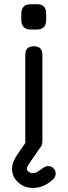

<svg xmlns="http://www.w3.org/2000/svg" viewBox="-20 -734 332 942"><path d="M161 -589C161 -589 161 -589 161 -589C191.5 -589 206.5 -605 206.5 -637C206.5 -637 206.5 -666.5 206.5 -666.5C206.5 -666.5 206.5 -666.5 206.5 -666.5C206.5 -698 191.5 -713.5 161 -713.5C161 -713.5 132 -713.5 132 -713.5C132 -713.5 132 -713.5 132 -713.5C100.5 -713.5 84.5 -698 84.5 -666.5C84.5 -666.5 84.5 -637 84.5 -637C84.5 -637 84.5 -637 84.5 -637C84.5 -605 100.5 -589 132 -589C132 -589 161 -589 161 -589ZM146 0C174 0 188 -14 188 -42C188 -42 188 -465 188 -465C188 -465 188 -465 188 -465C188 -493 174 -507 146 -507C146 -507 146 -507 146 -507C118 -507 104 -493 104 -465C104 -465 104 -42 104 -42C104 -42 104 -42 104 -42C104 -14 118 0 146 0C146 0 146 0 146 0ZM142 188C179.5 188 213 173 243 143C243 143 243 143 243 143C249.5 136.5 253 127.5 253 117C253 117 253 117 253 117C253 107 249.5 98.5 242.5 91.5C235.5 84.5 226.5 81 216 81C216 81 216 81 216 81C211 81 206.5 82 202 84C197.5 86 193.5 88.5 190 91C190 91 190 91 190 91C181 97.5 173 103 166 107.5C158.5 112.5 150.5 115 142 115C142 115 142 115 142 115C133 115 126 113 120.5 108.5C115 104.5 112 99.5 112 93C112 93 112 93 112 93C112 87.5 115.5 79.5 123 69C123 69 176 -8 176 -8C176 -8 176 -8 176 -8C180.5 -15 183 -22 183 -29C183 -29 183 -29 183 -29C183 -39.5 179.5 -48.5 172.5 -55.5C165.5 -62.5 157 -66 147 -66C147 -66 147 -66 147 -66C134 -66 124 -61 117 -51C117 -51 64 26 64 26C64 26 64 26 64 26C56.5 36.5 50.5 48 46 59.5C41.5 71 39 82.5 39 93C39 93 39 93 39 93C39 120 49 142.5 69 160.5C88.5 179 113 188 142 188C142 188 142 188 142 188Z"/></svg>

Font: Jura-Fortis-Bold
Style: Bold
Weight: 500
Designer: Daniel Johnson, Alexei Vanyashin, Mirko Velimirovic
Foundry: Daniel Johnson
Version: ""